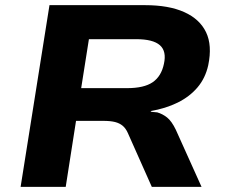

<svg xmlns="http://www.w3.org/2000/svg" viewBox="-20 -725 873 745"><path d="M60 0 172 -705H543Q635 -705 695 -678Q755 -651 779.5 -600Q804 -549 788 -472Q777 -422 746.5 -386Q716 -350 669.5 -327Q623 -304 564 -294L568 -291L590 -289Q611 -283 628.5 -269Q646 -255 662 -222L762 0H569L476 -209Q468 -227 456 -237Q444 -247 426.5 -251.5Q409 -256 381 -256H275L235 0ZM295 -383H473Q539 -383 572.5 -406Q606 -429 616 -477Q627 -526 600.5 -549.5Q574 -573 508 -573H325Z"/></svg>

Font: Nunito Sans 7pt SemiExpanded ExtraBold
Style: Italic
Weight: 800
Width: 6
Italic angle: -9°
Designer: Vernon Adams
Foundry: Vernon Adams
Version: Version 3.101;gftools[0.9.27]